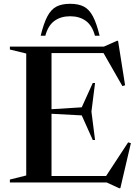

<svg xmlns="http://www.w3.org/2000/svg" viewBox="-20 -960 730 1010"><path d="M32 0V-15.5L118 -37V-678.5L32 -699.5V-715H527L595.5 -745.5H601L638 -511.5L624 -507L524.5 -681H251V-385.5L410 -395.5L468 -523.5H480L461 -373L480 -223.5H468L410 -353L251 -361.5V-34H538L654 -211L668.5 -207L613 30H606.5L541.5 0ZM349 -874.5Q300 -874.5 266.5 -850.2Q233 -826 218.5 -772H194Q210 -838 229.5 -874.5Q249 -911 277.2 -925.5Q305.5 -940 349 -940Q392.5 -940 420.8 -925.5Q449 -911 468.5 -874.5Q488 -838 504 -772H479.5Q465 -826 431.5 -850.2Q398 -874.5 349 -874.5Z"/></svg>

Font: Newsreader 72pt Medium
Style: Regular
Weight: 500
Designer: Hugues Gentile
Foundry: Production Type
Version: Version 1.003; ttfautohint (v1.8.3)